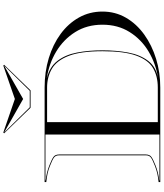

<svg xmlns="http://www.w3.org/2000/svg" viewBox="66 -1056 990 1162"><g transform="rotate(-90 561.0 -475.0)"><path d="M543 -880 745 -950 750 -945 595 -785H490L335 -945L340 -950ZM543 -830 340 -945 492.5 -790H592.5L745 -945ZM40 -690V-700H612Q707 -700 790.2 -674.8Q873.5 -649.5 936.8 -603Q1000 -556.5 1036 -492.2Q1072 -428 1072 -350Q1072 -272 1034.8 -207.8Q997.5 -143.5 932.8 -97Q868 -50.5 785.5 -25.2Q703 0 612 0H40V-10Q70.5 -13.5 92 -18.2Q113.5 -23 138 -32.5Q175.5 -47 188.8 -57Q202 -67 202 -87.5V-612.5Q202 -633 188.8 -643Q175.5 -653 138 -667.5Q113.5 -677.5 92 -682Q70.5 -686.5 40 -690ZM50 -693.5Q77 -690.5 98 -685.2Q119 -680 140.5 -671.5Q177.5 -657 192.2 -646.5Q207 -636 207 -612.5V-87.5Q207 -64.5 192.2 -53.8Q177.5 -43 140.5 -28.5Q119 -20 98 -14.8Q77 -9.5 50 -6.5V-5H328V-695H50ZM837.5 -350Q837.5 -266.5 824 -194.2Q810.5 -122 773.8 -73.5Q737 -25 667.5 -13Q756 -26.5 829.8 -70.5Q903.5 -114.5 948 -185.5Q992.5 -256.5 992.5 -350Q992.5 -443.5 948 -514.5Q903.5 -585.5 829.8 -629.8Q756 -674 667.5 -687Q737 -670 773.8 -622Q810.5 -574 824 -503.8Q837.5 -433.5 837.5 -350ZM403 -15H612Q681.5 -15 730.5 -44.2Q779.5 -73.5 805.8 -146.2Q832 -219 832 -350Q832 -481 804 -553.8Q776 -626.5 726.2 -655.8Q676.5 -685 612 -685H403Z"/></g></svg>

Font: Engraving Unshaded CC
Style: Bold
Weight: 700
Designer: indestructible type*
Foundry: Cowboy Collective
Version: Version 1.000